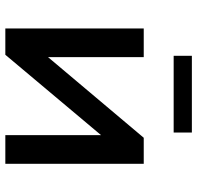

<svg xmlns="http://www.w3.org/2000/svg" viewBox="-30 -728 757 738"><g transform="rotate(90 349.0 -358.5)"><path d="M89 0V-532H199V-164L509 -532H609V0H499V-368L190 0ZM194 -717H489V-647H194Z"/></g></svg>

Font: Argentum Sans
Style: Regular
Weight: 400
Designer: Julieta Ulanovsky, Owen Earl, Chris M. Simpson, Rasmus Andersson, Cristiano Sobral
Foundry: The Argentum Sans Project Authors
Version: Version 3.135; ttfautohint (v1.8.4.7-5d5b-dirty)